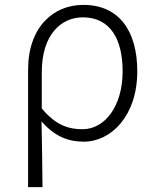

<svg xmlns="http://www.w3.org/2000/svg" viewBox="-20 -567 638 786"><path d="M95 199H154C153 97 152 32 150 -70C204 -8 260 13 323 13C435 13 542 -93 542 -275C542 -441 467 -547 321 -547C199 -547 95 -457 95 -281ZM318 -38C264 -38 210 -52 151 -123V-271C151 -426 231 -496 319 -496C434 -496 482 -403 482 -275C482 -132 409 -38 318 -38Z"/></svg>

Font: Noto Sans CJK KR Light
Style: Regular
Weight: 300
Designer: Ryoko NISHIZUKA (kana & ideographs); Paul D. Hunt (Latin, Greek & Cyrillic); Wenlong ZHANG (bopomofo); Sandoll Communica
Foundry: Adobe Systems Incorporated
Version: Version 1.004;PS 1.004;hotconv 1.0.82;makeotf.lib2.5.63406